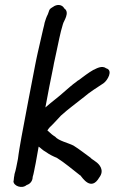

<svg xmlns="http://www.w3.org/2000/svg" viewBox="-20 -722 460 770"><path d="M38 -21C37 -14 35 -7 35 1L34 5C34 23 67 37 87 20C104 15 111 0 111 -12C111 -14 113 -18 114 -23L117 -37C118 -45 121 -55 123 -67L135 -134C143 -129 150 -120 165 -112C177 -103 193 -95 208 -89C240 -69 270 -43 301 -19H302C310 -10 345 47 378 -10C401 -40 377 -64 366 -72C359 -78 349 -83 343 -89L342 -91H341C320 -106 299 -123 275 -138C254 -149 215 -157 201 -174C197 -176 195 -178 188 -183C183 -188 175 -194 170 -199C173 -203 176 -208 179 -211C193 -224 210 -243 224 -258C251 -283 286 -308 317 -333C339 -352 369 -371 395 -388C411 -399 435 -440 406 -448C389 -461 366 -447 356 -442H355C334 -430 315 -415 296 -401C293 -399 290 -398 285 -393C278 -388 270 -382 262 -375L241 -357C216 -334 188 -314 162 -291C172 -345 183 -403 194 -455C197 -474 202 -491 205 -508C214 -548 221 -589 232 -624L233 -627C234 -635 262 -672 238 -688C229 -705 208 -706 192 -694C186 -691 181 -687 178 -682L172 -665C166 -654 162 -641 159 -631C158 -625 156 -616 153 -605C146 -575 138 -540 131 -509C128 -494 124 -478 121 -461C103 -370 84 -267 66 -172L58 -126C55 -111 54 -97 52 -85C50 -73 47 -62 45 -50C43 -41 41 -32 38 -23Z"/></svg>

Font: Scribbler
Style: ExBdIta
Weight: 800
Designer: Mew Too
Foundry: Cannot Into Space Fonts
Version: Version 1.001